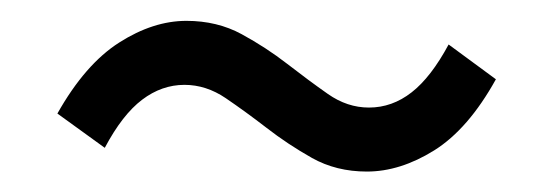

<svg xmlns="http://www.w3.org/2000/svg" viewBox="-20 -423 537 186"><path d="M35.6 -313Q62.5 -360.8 95.5 -381.8Q128.4 -402.8 160.6 -402.8Q190.4 -402.8 214.1 -389.9Q237.8 -377 258.3 -361.1Q278.8 -345.2 297.6 -332Q316.4 -318.8 337.4 -318.8Q359.9 -318.8 378.7 -333.5Q397.5 -348.1 414.6 -379.9L460.4 -346.2Q433.6 -297.9 400.6 -277.3Q367.7 -256.8 335.4 -256.8Q305.7 -256.8 282.2 -270Q258.8 -283.2 238.3 -299.1Q217.8 -314.9 198.7 -327.9Q179.7 -340.8 158.7 -340.8Q136.7 -340.8 117.7 -326.4Q98.6 -312 81.5 -279.8Z"/></svg>

Font: Pyidaungsu ZawDecode
Style: Regular
Weight: 400
Designer: Sun Tun
Foundry: Your Own Font Foundry
Version: Version 2.50